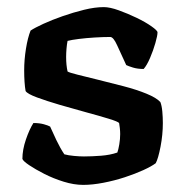

<svg xmlns="http://www.w3.org/2000/svg" viewBox="-20 -520 524 540"><path d="M214 0Q188 0 159 -9Q130 -18 104.5 -31Q79 -44 62 -55.5Q45 -67 43 -73Q43 -99 53 -128Q63 -157 74 -174Q91 -174 103.5 -170.5Q116 -167 121 -164Q127 -150 138.5 -126Q150 -102 161 -86Q172 -83 188 -81.5Q204 -80 216 -80Q238 -80 264 -82Q290 -84 310 -91Q313 -99 315.5 -114Q318 -129 318 -143Q318 -151 317 -160Q316 -169 315 -174Q312 -178 286 -186Q260 -194 223 -204Q186 -214 148.5 -225Q111 -236 84 -246Q57 -256 52 -264Q50 -275 49 -290Q48 -305 48 -322Q48 -352 53 -383Q58 -414 66 -434Q78 -442 102 -453Q126 -464 156 -474.5Q186 -485 216.5 -492.5Q247 -500 272 -500Q289 -500 314 -491Q339 -482 364 -470Q389 -458 406 -446Q423 -434 423 -429Q423 -420 417 -399Q411 -378 402 -357Q393 -336 384 -326Q367 -326 354 -330Q341 -334 335 -337Q320 -369 309.5 -392.5Q299 -416 290 -416Q270 -416 246 -414.5Q222 -413 202 -410.5Q182 -408 170 -405Q168 -395 167 -382.5Q166 -370 166 -360Q166 -348 167 -338Q168 -328 170 -319Q174 -316 198 -310Q222 -304 256.5 -295.5Q291 -287 327.5 -277.5Q364 -268 392 -256.5Q420 -245 431 -233Q435 -223 436.5 -206.5Q438 -190 438 -174Q438 -141 431.5 -107.5Q425 -74 418 -61Q406 -52 383 -41.5Q360 -31 331 -21.5Q302 -12 271 -6Q240 0 214 0Z"/></svg>

Font: Texturina 12pt SemiBold
Style: Regular
Weight: 600
Designer: Guillermo Torres Carreño
Foundry: Omnibus-Type
Version: Version 1.002